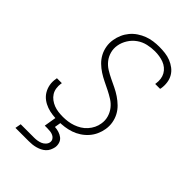

<svg xmlns="http://www.w3.org/2000/svg" viewBox="-281 -842 1162 1162"><g transform="rotate(45 300.0 -261.5)"><path d="M248 8Q222 8 196.5 5Q171 2 147.5 -6.5Q124 -15 104.5 -29.5Q85 -44 72.5 -65Q60 -86 55.5 -111Q51 -136 56 -162Q56 -164 56.5 -166Q57 -168 57 -170H99Q99 -168 99 -166.5Q99 -165 98 -164Q95 -143 98 -123.5Q101 -104 111 -88Q121 -72 136.5 -60.5Q152 -49 170 -42Q188 -35 208 -32.5Q228 -30 248 -30Q269 -30 290 -33Q311 -36 331 -43Q351 -50 370 -61.5Q389 -73 404 -90Q419 -107 428.5 -126.5Q438 -146 441 -167Q446 -196 438 -223.5Q430 -251 413 -272.5Q396 -294 373 -308.5Q350 -323 325 -335.5Q300 -348 275 -360Q250 -372 227 -387Q204 -402 184.5 -421Q165 -440 152 -464Q139 -488 134 -516.5Q129 -545 134 -574Q138 -599 148.5 -623Q159 -647 176 -667.5Q193 -688 215.5 -703Q238 -718 262 -727Q286 -736 311 -739.5Q336 -743 361 -743Q386 -743 411 -740Q436 -737 458.5 -728Q481 -719 500 -704.5Q519 -690 531 -669.5Q543 -649 546.5 -624Q550 -599 546 -574Q545 -572 545 -570Q545 -568 544 -566H502Q502 -567 502.5 -568.5Q503 -570 503 -572Q506 -592 503.5 -611Q501 -630 492 -646Q483 -662 468.5 -674Q454 -686 436.5 -692.5Q419 -699 400 -702Q381 -705 361 -705Q331 -705 300 -698Q269 -691 242.5 -672.5Q216 -654 198.5 -626Q181 -598 176 -568Q171 -539 178.5 -511.5Q186 -484 203 -462.5Q220 -441 243.5 -426.5Q267 -412 292 -400Q317 -388 342 -376Q367 -364 390 -348.5Q413 -333 432.5 -314Q452 -295 465 -271Q478 -247 483 -218.5Q488 -190 483 -161Q479 -136 468 -111.5Q457 -87 439 -66.5Q421 -46 398 -31Q375 -16 350 -7.5Q325 1 299 4.5Q273 8 248 8ZM92 220 99 182H214Q227 182 240 180Q253 178 266 173Q279 168 289.5 157Q300 146 302 133Q304 120 297.5 109.5Q291 99 279.5 93.5Q268 88 255.5 86.5Q243 85 230 85H208L222 0H265L257 47Q276 48 293 53.5Q310 59 323.5 69.5Q337 80 342.5 97.5Q348 115 345 133Q342 147 335.5 161Q329 175 317.5 185.5Q306 196 292.5 202.5Q279 209 264.5 213Q250 217 235.5 218.5Q221 220 207 220Z"/></g></svg>

Font: Iosevka SS04 XLt Ex
Style: Italic
Weight: 200
Width: 7
Italic angle: -9°
Monospace: yes
Designer: Belleve Invis
Foundry: Belleve Invis
Version: Version 19.0.0; ttfautohint (v1.8.4)